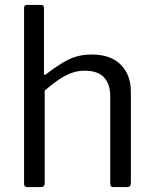

<svg xmlns="http://www.w3.org/2000/svg" viewBox="-20 -762 624 782"><path d="M91 0Q78 0 78 -13V-729Q78 -742 89 -742H148Q159 -742 159 -730V-463Q159 -458 161 -457Q163 -456 168 -460Q203 -487 232.5 -505Q262 -523 290.5 -531.5Q319 -540 353 -540Q431 -540 472 -498.5Q513 -457 513 -388V-16Q513 0 498 0H442Q435 0 432 -3.5Q429 -7 429 -13V-370Q429 -419 404 -446.5Q379 -474 325 -474Q296 -474 270.5 -464.5Q245 -455 219 -437.5Q193 -420 162 -393V-15Q162 0 146 0H91Z"/></svg>

Font: Libre Franklin
Style: Regular
Weight: 400
Designer: Pablo Impallari, Rodrigo Fuenzalida, Nhung Nguyen
Foundry: Impallari Type
Version: Version 3.000